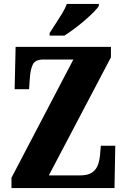

<svg xmlns="http://www.w3.org/2000/svg" viewBox="-20 -951 641 971"><path d="M38 0V-52L351 -650H200Q158 -650 146 -625Q134 -600 131 -557L127 -500H54L59 -714H541V-661L227 -64H385Q426 -64 447 -79.5Q468 -95 476 -119Q484 -143 486 -169L490 -214H563L559 0ZM231 -784Q244 -805 261 -830.5Q278 -856 294 -882.5Q310 -909 318 -931H480V-921Q472 -908 452.5 -888.5Q433 -869 407.5 -847Q382 -825 355 -805Q328 -785 306 -771H231Z"/></svg>

Font: Noto Serif Bengali ExtraCondensed Black
Style: Regular
Weight: 900
Width: 2
Designer: Juan Bruce, Universal Thirst, Indian Type Foundry and the Monotype Design Team.
Foundry: Monotype Imaging Inc.
Version: Version 2.003; ttfautohint (v1.8.4.7-5d5b)